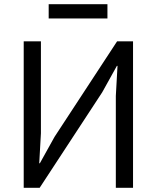

<svg xmlns="http://www.w3.org/2000/svg" viewBox="-20 -895 747 915"><path d="M93 0V-698H175V-260L167 -117H170L240 -243L538 -698H614V0H532V-438L540 -581H537L467 -455L169 0ZM212 -807V-875H492V-807Z"/></svg>

Font: IBM Plex Sans
Style: Regular
Weight: 400
Designer: Mike Abbink, Paul van der Laan, Pieter van Rosmalen
Foundry: Bold Monday
Version: Version 3.201